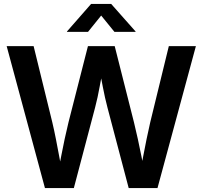

<svg xmlns="http://www.w3.org/2000/svg" viewBox="-20 -964 1039 984"><path d="M210.4 0 14.2 -727.5H152.3L248 -337.4Q257.8 -295.9 266.4 -252Q274.9 -208 283.2 -164.1Q291.5 -120.1 299.3 -77.1H276.9Q285.2 -120.1 293.7 -164.1Q302.2 -208 311.5 -252Q320.8 -295.9 331.1 -337.4L430.7 -727.5H567.9L666.5 -337.4Q676.8 -295.9 686.3 -252Q695.8 -208 704.6 -164.1Q713.4 -120.1 721.7 -77.1H697.8Q706.1 -120.1 714.1 -164.1Q722.2 -208 731.4 -252Q740.7 -295.9 750 -337.4L845.2 -727.5H983.9L787.1 0H639.6L530.8 -412.6Q517.6 -462.4 506.6 -520.5Q495.6 -578.6 482.9 -645H515.1Q501.5 -579.6 491.2 -522.2Q481 -464.8 467.3 -412.6L358.4 0ZM431.2 -800.8H323.2V-802.7L446.8 -943.8H549.8L674.8 -802.7V-800.8H566.4L498.5 -884.3Z"/></svg>

Font: Inter 24pt SemiBold
Style: Regular
Weight: 600
Designer: Rasmus Andersson
Foundry: rsms
Version: Version 4.001;git-66647c0bb